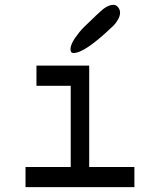

<svg xmlns="http://www.w3.org/2000/svg" viewBox="-20 -770 658 790"><path d="M283 -552H281Q270 -552 270 -569Q271 -588 289 -614Q307 -640 325 -658Q343 -676 377 -708Q386 -716 390 -720Q421 -750 447 -750H448Q458 -750 466 -740Q474 -730 474 -718Q474 -705 466 -690.5Q458 -676 450 -668L442 -660Q329 -552 283 -552ZM85 0V-83H271V-417H130V-500H347V-83H533V0Z"/></svg>

Font: Hermit Light
Style: Regular
Weight: 300
Designer: Pablo Caro
Version: Version 2.000;PS 002.000;hotconv 1.0.88;makeotf.lib2.5.64775